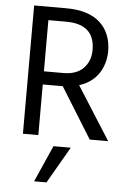

<svg xmlns="http://www.w3.org/2000/svg" viewBox="-61 -718 669 1005"><g transform="rotate(5 274.0 -215.5)"><path d="M157 243 242 51H333L222 243ZM158 -604V-335H260Q329 -335 365.5 -372.5Q402 -410 402 -469Q402 -604 251 -604ZM348 -279 525 0H428L263 -266H255H158V0H77V-674H246Q363 -674 423.5 -619Q484 -564 484 -467Q482 -397 447 -348Q412 -299 348 -279Z"/></g></svg>

Font: Hind Regular
Style: Regular
Weight: 400
Designer: Manushi Parikh, Satya Rajpurohit
Foundry: Indian Type Foundry
Version: Version 1.201;PS 1.0;hotconv 1.0.78;makeotf.lib2.5.61930; tt